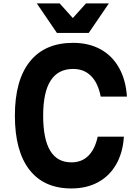

<svg xmlns="http://www.w3.org/2000/svg" viewBox="-20 -1065 790 1104"><path d="M65.6 -400Q65.6 -603.7 151.7 -711.2Q237.8 -818.6 400.4 -818.6Q490.3 -818.6 557.9 -781.7Q625.5 -744.7 664.6 -674.7Q703.8 -604.8 709.8 -509.5H559.1Q544.1 -587.3 503.8 -627.9Q463.5 -668.6 400.4 -668.6Q314.1 -668.6 271.2 -601.6Q228.2 -534.7 228.2 -400Q228.2 -265.3 268.7 -198.4Q309.1 -131.4 390.4 -131.4Q449.9 -131.4 488.1 -169.4Q526.4 -207.3 541.7 -279.1H692.4Q686.4 -187.2 648.1 -120.1Q609.8 -53 543.9 -17.2Q478 18.6 390.4 18.6Q232.8 18.6 149.2 -88.8Q65.6 -196.3 65.6 -400ZM490.1 -875.5H307.4L191.6 -1045.3H323.1L445.5 -909.2H351.9L474.4 -1045.3H605.9Z"/></svg>

Font: Martian Mono sWd Rg
Style: Regular
Weight: 400
Width: 6
Monospace: yes
Designer: Roman Shamin
Foundry: Evil Martians
Version: Version 1.000